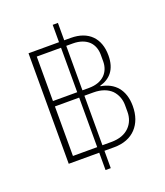

<svg xmlns="http://www.w3.org/2000/svg" viewBox="-155 -885 923 1071"><g transform="rotate(-20 307.0 -349.0)"><path d="M316 82H285V-21H104V-677H285V-780H316V-677H355C460 -677 519 -615 519 -514C519 -430 479 -387 418 -370V-367C499 -354 550 -298 550 -202C550 -147 534 -103 504 -71C474 -39 430 -21 374 -21H316ZM285 -380V-644H141V-380ZM316 -380H355C440 -380 480 -431 480 -492V-532C480 -563 470 -591 450 -611C429 -631 398 -644 355 -644H316ZM285 -54V-348H141V-54ZM316 -54H369C417 -54 452 -68 476 -92C499 -115 511 -146 511 -181V-222C511 -255 499 -287 476 -311C452 -334 417 -348 369 -348H316Z"/></g></svg>

Font: Plexus Sans ExtraLight
Style: Regular
Weight: 250
Version: Version 2.001;PS 002.001;hotconv 1.0.70;makeotf.lib2.5.58329